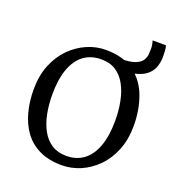

<svg xmlns="http://www.w3.org/2000/svg" viewBox="-127 -779 816 892"><g transform="rotate(20 281.5 -333.0)"><path d="M34 -276Q34 -344 55.5 -397.2Q77 -450.5 113.5 -487.2Q150 -524 195 -543.5Q240 -563 287 -563Q375 -563 428.2 -523.2Q481.5 -483.5 505.2 -418Q529 -352.5 529 -276Q529 -208.5 507.8 -155Q486.5 -101.5 450 -64.5Q413.5 -27.5 368.5 -8.2Q323.5 11 276.5 11Q210.5 11 164 -12Q117.5 -35 89 -75Q60.5 -115 47.2 -166.8Q34 -218.5 34 -276ZM281.5 -37Q331 -37 366.5 -63.2Q402 -89.5 421 -141.2Q440 -193 440 -269Q440 -318 431.2 -362.2Q422.5 -406.5 404 -440.8Q385.5 -475 355.8 -494.8Q326 -514.5 282.5 -514.5Q232.5 -514.5 197 -488.5Q161.5 -462.5 142.5 -411Q123.5 -359.5 123.5 -283Q123.5 -233.5 132.2 -189.2Q141 -145 159.8 -110.5Q178.5 -76 208.8 -56.5Q239 -37 281.5 -37ZM386 -499 366.5 -547.5Q412.5 -547.5 436.5 -557Q460.5 -566.5 470 -581.2Q479.5 -596 480.8 -612Q482 -628 482 -641Q482 -649.5 480.2 -659.5Q478.5 -669.5 475.5 -678.5H541.5Q545 -669.5 546 -653.2Q547 -637 547 -625Q547 -598 539.2 -575Q531.5 -552 513.2 -535Q495 -518 463.8 -508.5Q432.5 -499 386 -499Z"/></g></svg>

Font: Merriweather 36pt Light
Style: Regular
Weight: 300
Designer: Eben Sorkin
Foundry: Eben Sorkin
Version: Version 2.100